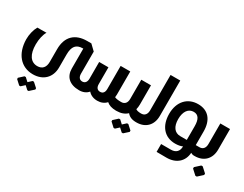

<svg xmlns="http://www.w3.org/2000/svg" viewBox="-100 -1358 2968 2332"><g transform="rotate(30 1384.5 -191.5)"><path d="M369 194H351L303 238L255 194H237L176 250V268L237 324H255L303 280L351 324H369L431 268V250Z M1408 -122C1364 -122 1336 -127 1317 -136C1319 -148 1320 -161 1320 -175V-499H1185V-175C1185 -127 1163 -101 1125 -101C1087 -101 1065 -127 1065 -175V-176V-410H935V-176C935 -129 913 -101 875 -101C837 -101 815 -129 815 -176V-486L740 -558H682C516 -558 415 -467 415 -289V-109C415 -33 376 10 308 10C214 10 161 -70 161 -210C161 -284 178 -358 204 -397L76 -396C47 -345 29 -270 30 -205C33 -6 142 123 311 123C454 123 547 32 547 -109V-289C547 -404 588 -454 682 -454H687V-175C687 -63 757 10 895 10C948 10 992 -9 1021 -44C1051 -9 1095 10 1149 10C1202 10 1245 -9 1274 -42C1304 -15 1346 0 1408 0Z M1613 -139C1619 -161 1622 -184 1622 -210V-479H1486V-210C1486 -154 1458 -122 1410 -122H1400C1363 -122 1326 -90 1326 -67C1326 -38 1363 0 1400 0H1415C1476 0 1526 -19 1561 -53C1587 -20 1626 0 1688 0V-122C1651 -122 1628 -128 1613 -139ZM1601 66 1553 110 1505 66H1487L1426 122V140L1487 196H1505L1553 152L1601 196H1619L1681 140V122L1619 66Z M1765 -707V-210C1765 -154 1737 -122 1689 -122H1680C1643 -122 1606 -90 1606 -67C1606 -38 1643 0 1680 0H1694C1820 0 1901 -82 1901 -210V-707Z M2506 -122H2456V-313C2456 -474 2376 -568 2234 -568C2087 -568 1986 -462 1986 -290C1986 -120 2079 -12 2228 -12C2270 -12 2305 -19 2330 -31V-30C2330 38 2291 77 2223 77H2085V187L2223 188C2358 189 2448 110 2455 -13C2469 -5 2489 0 2506 0ZM2238 -122C2159 -122 2113 -184 2113 -289C2113 -399 2162 -460 2234 -460C2300 -460 2330 -410 2330 -313V-122Z M2719 -210V-499H2583V-210C2583 -154 2555 -122 2507 -122H2496C2459 -122 2422 -90 2422 -67C2422 -38 2459 0 2496 0H2512C2638 0 2719 -82 2719 -210ZM2658 59H2638L2570 121V141L2638 203H2658L2726 141V121Z"/></g></svg>

Font: Hejaz SemiBold
Style: Regular
Weight: 600
Designer: Bandar Raffah (Arabic) and Santiago Orozco (Latin)
Foundry: Caramella and Typemade
Version: Version 1.010;hotconv 1.0.109;makeotfexe 2.5.65596